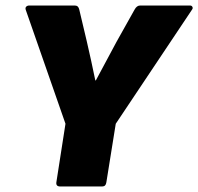

<svg xmlns="http://www.w3.org/2000/svg" viewBox="-20 -675 717 695"><path d="M198 0Q182 0 184 -15L217 -227L73 -640Q71 -647 75 -651Q79 -655 86 -655H251Q264 -655 267 -640L294 -526Q302 -491 310 -455Q318 -419 325 -384H327Q346 -419 364.5 -454Q383 -489 402 -524L467 -640Q475 -655 487 -655H668Q674 -655 676.5 -650Q679 -645 675 -640L399 -227L365 -15Q363 0 350 0Z"/></svg>

Font: Sofia Sans ExtraBlack
Style: Italic
Weight: 1000
Italic angle: -9°
Designer: Botio Nikoltchev, Ani Petrova
Foundry: lettersoup
Version: Version 4.100; ttfautohint (v1.8.4.7-5d5b)